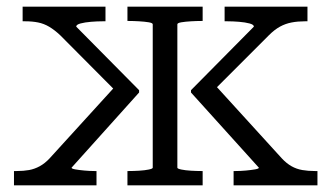

<svg xmlns="http://www.w3.org/2000/svg" viewBox="-20 -557 996 577"><path d="M934 0H682V-43H688Q703 -43 719 -44.5Q735 -46 746.5 -48Q758 -50 758 -53L554 -279V-286L743 -477Q743 -483 730 -486.5Q717 -490 698.5 -491.5Q680 -493 664 -493H655V-537H904V-493H896Q875 -493 856.5 -489.5Q838 -486 821.5 -477Q805 -468 788 -451L609 -272L613 -316L827 -81Q841 -66 856 -57.5Q871 -49 888.5 -46Q906 -43 926 -43H934ZM22 0V-43H30Q51 -43 67.5 -46Q84 -49 99.5 -57.5Q115 -66 129 -81L343 -316L339 -272L161 -451Q144 -467 128 -476.5Q112 -486 94.5 -489.5Q77 -493 56 -493H48V-537H297V-493H288Q272 -493 253.5 -491.5Q235 -490 222 -486.5Q209 -483 209 -477L398 -286V-279L195 -53Q195 -50 206 -48Q217 -46 233.5 -44.5Q250 -43 264 -43H270V0ZM363 -494V-537H589V-494H585Q571 -494 554 -493Q537 -492 525 -490Q513 -488 513 -484V-53Q513 -50 525 -47.5Q537 -45 554 -44Q571 -43 585 -43H589V0H363V-43H367Q381 -43 398 -44Q415 -45 427 -47.5Q439 -50 439 -53V-484Q439 -488 427 -490Q415 -492 398 -493Q381 -494 367 -494Z"/></svg>

Font: Roboto Serif Light
Style: Regular
Weight: 300
Designer: Greg Gazdowicz
Foundry: Commercial Type
Version: Version 1.008